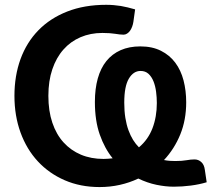

<svg xmlns="http://www.w3.org/2000/svg" viewBox="-20 -750 867 778"><path d="M817.5 -11.5Q787.5 -2.5 752.8 2Q718 6.5 684 6.5Q651 6.5 613.8 -1.2Q576.5 -9 540.5 -26.5Q504.5 -9.5 465.2 -0.8Q426 8 383.5 8Q306 8 242.5 -19.5Q179 -47 133.5 -96Q88 -145 63.2 -213Q38.5 -281 38.5 -361.5Q38.5 -443 63.2 -510.8Q88 -578.5 135.5 -627.2Q183 -676 252.2 -703.2Q321.5 -730.5 410.5 -730.5Q427 -730.5 441.2 -729.2Q455.5 -728 469.5 -725.8Q483.5 -723.5 497.5 -720Q511.5 -716.5 527.5 -712L520.5 -661.5Q519 -651.5 515.5 -642Q512 -632.5 506.8 -625.2Q501.5 -618 494.8 -613.8Q488 -609.5 480.5 -609.5Q472.5 -609.5 464.5 -610.5Q456.5 -611.5 446.8 -613Q437 -614.5 424.5 -615.5Q412 -616.5 395 -616.5Q346.5 -616.5 306.2 -599.2Q266 -582 237 -549.2Q208 -516.5 192 -469.2Q176 -422 176 -361.5Q176 -300.5 192 -253Q208 -205.5 237.5 -173Q267 -140.5 308 -123.2Q349 -106 399.5 -106Q409.5 -106 418.5 -106.8Q427.5 -107.5 436.5 -108.5Q404 -148.5 384.2 -204.8Q364.5 -261 364.5 -337Q364.5 -390 376.2 -432Q388 -474 411.2 -502.8Q434.5 -531.5 469 -546.8Q503.5 -562 548.5 -562Q597 -562 632.2 -544.2Q667.5 -526.5 690.2 -496Q713 -465.5 723.8 -424Q734.5 -382.5 734.5 -335.5Q734.5 -264 710.5 -205.2Q686.5 -146.5 644.5 -101.5Q657.5 -99 669.2 -98.2Q681 -97.5 690.5 -97.5Q718 -97.5 735.8 -100.8Q753.5 -104 768.5 -104Q784 -104 795.8 -93.2Q807.5 -82.5 810 -62ZM483.5 -334Q483.5 -300 488 -272.2Q492.5 -244.5 500.5 -222.5Q508.5 -200.5 519.2 -183.2Q530 -166 543 -153Q580 -184 597.8 -230.2Q615.5 -276.5 615.5 -332.5Q615.5 -355 612.5 -378.2Q609.5 -401.5 602 -420.2Q594.5 -439 581.8 -450.8Q569 -462.5 549.5 -462.5Q520.5 -462.5 502 -431.2Q483.5 -400 483.5 -334Z"/></svg>

Font: Lato
Style: Bold
Weight: 700
Designer: Lukasz Dziedzic with Adam Twardoch and Botio Nikoltchev
Foundry: tyPoland Lukasz Dziedzic
Version: Version 2.010; 2014-09-01; http://www.latofonts.com/; ttfaut